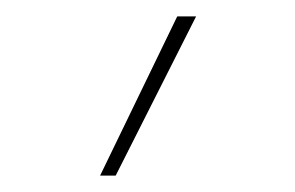

<svg xmlns="http://www.w3.org/2000/svg" viewBox="-20 -810 360 234"><path d="M102 -596 196 -790H219L121 -596Z"/></svg>

Font: Georama Condensed Thin
Style: Regular
Weight: 100
Width: 3
Designer: Jean-Baptiste Levee
Foundry: Production Type
Version: Version 1.000